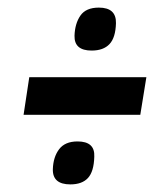

<svg xmlns="http://www.w3.org/2000/svg" viewBox="-20 -564 434 505"><path d="M176 -470Q177 -502 191.5 -523Q206 -544 240 -544Q286 -544 285 -503Q284 -465 268 -448Q252 -431 221 -431Q175 -431 176 -470ZM42 -262 57 -361H365L349 -262ZM119 -119Q120 -151 135.5 -171.5Q151 -192 184 -192Q230 -192 228 -152Q227 -113 211.5 -96Q196 -79 165 -79Q118 -79 119 -119Z"/></svg>

Font: Georama Condensed SemiBold
Style: Italic
Weight: 600
Width: 3
Italic angle: -9°
Designer: Jean-Baptiste Levee
Foundry: Production Type
Version: Version 1.000